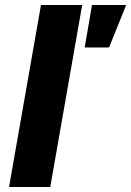

<svg xmlns="http://www.w3.org/2000/svg" viewBox="-20 -744 522 764"><path d="M16 0 143 -724H307L180 0ZM317 -555 346 -724H482L414 -555Z"/></svg>

Font: Archivo SemiBold ExtraBold
Style: Italic
Weight: 800
Italic angle: -10°
Version: Version 2.001